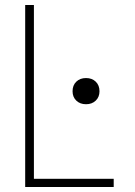

<svg xmlns="http://www.w3.org/2000/svg" viewBox="-20 -750 540 770"><path d="M81 0V-730H116V-33H436V0ZM325 -332Q301 -332 286 -346.5Q271 -361 271 -384Q271 -408 286 -422.5Q301 -437 325 -437Q349 -437 364 -422.5Q379 -408 379 -384Q379 -361 364 -346.5Q349 -332 325 -332Z"/></svg>

Font: M PLUS 1 Code ExtraLight
Style: Regular
Weight: 250
Designer: Coji Morishita
Foundry: UNDERFOREST DESIGN
Version: Version 1.002